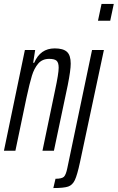

<svg xmlns="http://www.w3.org/2000/svg" viewBox="-23 -763 596 972"><path d="M103 -510H155L145 -445H150Q181 -518 254 -518Q297 -518 316 -500.5Q335 -483 335 -441Q335 -407 320 -332L250 0H192L256 -307Q274 -391 274 -420Q274 -446 263.5 -455.5Q253 -465 226 -465Q191 -465 170.5 -441Q150 -417 138.5 -379.5Q127 -342 111 -268L55 0H-3ZM473 -658 491 -743H553L535 -658ZM318 87 443 -510H503L382 58Q368 123 356 148.5Q344 174 322 181.5Q300 189 247 189L258 142Q290 142 300.5 132Q311 122 318 87Z"/></svg>

Font: Saira Ultra Condensed
Style: Italic
Weight: 400
Width: 1
Italic angle: -12°
Designer: Hector Gatti with collaboration of the Omnibus-Type team
Foundry: Omnibus-Type
Version: Version 1.001; ttfautohint (v1.8)